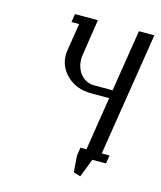

<svg xmlns="http://www.w3.org/2000/svg" viewBox="-93 -581 605 722"><g transform="rotate(15 209.5 -220.0)"><path d="M105 -480 109.9 -512.2H199.2L178.2 -376Q176.3 -362.3 176.3 -356.4Q176.3 -319.8 196.8 -295.9Q217.3 -272 250 -272H320.8L358.9 -512.2H418.9L342.8 -32.2H373L368.2 0H314.9L287.1 71.8L259.8 64L254.9 0L259.8 -32.2H283.2L315.9 -240.2H245.1Q189.9 -240.2 153.1 -273.7Q116.2 -307.1 116.2 -356.4Q116.2 -362.3 118.2 -376L134.8 -480Z"/></g></svg>

Font: Gawaa
Style: Italic
Weight: 400
Designer: T. Christopher White
Version: Version 1.0